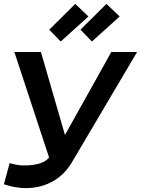

<svg xmlns="http://www.w3.org/2000/svg" viewBox="-62 -960 727 990"><path d="M353 -807 412 -746 555 -875 487 -940ZM192 -807 251 -746 394 -875 326 -940ZM70 10C184 10 266 -47 311 -127L645 -692H512L273 -264L149 -692H12L191 -148C171 -121 125 -107 65 -107H58C32 -107 8 -113 -12 -119L-42 -10C-10 1 32 10 70 10Z"/></svg>

Font: Cantarell
Style: BoldOblique
Weight: 700
Italic angle: -8°
Designer: Dave Crossland
Version: Version 0.024